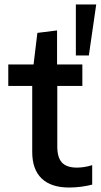

<svg xmlns="http://www.w3.org/2000/svg" viewBox="-20 -828 450 858"><path d="M319 -808H410L377 -580H319ZM289 10Q208 10 166 -30.5Q124 -71 124 -149V-444H17V-540H130L147 -681L235 -692V-540H348V-444H236V-173Q236 -124 257 -101.5Q278 -79 324 -79Q338 -79 355.5 -81.5Q373 -84 392 -90V-3Q369 3 342 6.5Q315 10 289 10Z"/></svg>

Font: EncodeSans
Style: Medium
Weight: 500
Designer: Pablo Impallari, Andres Torresi
Foundry: Pablo Impallari, Andres Torresi
Version: Version 1.000; ttfautohint (v1.4.1)